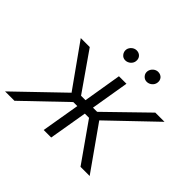

<svg xmlns="http://www.w3.org/2000/svg" viewBox="-167 -939 1148 1148"><g transform="rotate(45 407.0 -365.0)"><path d="M3.2 0 289.8 -275.6 97.7 -545.5H173.7L342.7 -302.9H380.3L420.5 -545.5H484L443.5 -302.9H478.7L728 -545.5H805.8L523.8 -275.6L718.4 0H641L469.8 -243.3H434.3L393.1 0H329.5L370.7 -243.3H336.6L82.4 0ZM520.2 -689.3Q522 -698.2 526.6 -705.6Q531.2 -713.1 537.8 -718.6Q544.4 -724.1 552.2 -727.1Q560 -730.1 568.2 -730.1Q578.8 -730.1 587.5 -726.2Q596.2 -722.3 601.9 -715.6Q607.6 -708.8 609.9 -699.8Q612.2 -690.7 610.4 -680Q609 -671.9 604.8 -664.4Q600.5 -657 593.9 -651.5Q587.4 -646 579.2 -642.6Q571 -639.2 561.4 -639.2Q542.3 -639.2 529.5 -654.1Q516.7 -669 520.2 -689.3ZM338.4 -689.3Q339.8 -698.2 344.5 -705.6Q349.1 -713.1 355.6 -718.6Q362.2 -724.1 370.2 -727.1Q378.2 -730.1 386.4 -730.1Q397 -730.1 405.5 -726.2Q414.1 -722.3 419.7 -715.7Q425.4 -709.2 427.9 -699.9Q430.4 -690.7 428.6 -680Q427.6 -672.2 423.3 -664.8Q419 -657.3 412.5 -651.6Q405.9 -646 397.5 -642.6Q389.2 -639.2 379.6 -639.2Q360.1 -639.2 348 -654.5Q335.9 -669.7 338.4 -689.3Z"/></g></svg>

Font: Inter P Light
Style: Italic
Weight: 300
Italic angle: 9.39999°
Designer: Rasmus Andersson
Foundry: rsms
Version: Version 3.018;git-588b23468